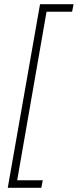

<svg xmlns="http://www.w3.org/2000/svg" viewBox="-20 -740 371 916"><path d="M17 156H177L184 120H62L202 -684H324L331 -720H171Z"/></svg>

Font: Fixel Display 20240404 ExLight
Style: Italic
Weight: 200
Italic angle: -10°
Designer: AlfaBravo + MacPaw
Foundry: Kyrylo Tkachov, Marchela Mozhyna, Serhii Makarenko, Maria Weinstein, Zakhar Kryvoshyya
Version: Version 1.211;Glyphs 3.2 (3225)